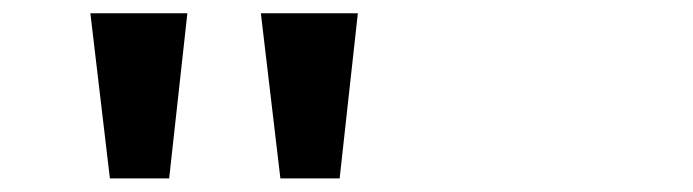

<svg xmlns="http://www.w3.org/2000/svg" viewBox="-20 -720 1047 290"><path d="M146 -450.5 116.5 -700H263L235.5 -450.5ZM403.5 -450.5 374 -700H520.5L493 -450.5Z"/></svg>

Font: Trispace Expanded SemiBold
Style: Regular
Weight: 600
Width: 7
Designer: Tyler Finck
Foundry: Etcetera Type Company
Version: Version 1.210; ttfautohint (v1.8.3)